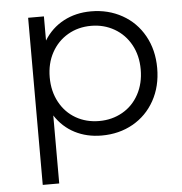

<svg xmlns="http://www.w3.org/2000/svg" viewBox="-52 -580 782 824"><g transform="rotate(-5 339.0 -168.0)"><path d="M632 -263Q632 -184 598 -123Q564 -62 504.5 -28.5Q445 5 370 5Q306 5 254.5 -21.5Q203 -48 170 -99V194H99V-526H167V-422Q199 -474 251.5 -502Q304 -530 370 -530Q444 -530 504 -496.5Q564 -463 598 -402Q632 -341 632 -263ZM365 -468Q309 -468 264.5 -442Q220 -416 194.5 -369.5Q169 -323 169 -263Q169 -203 194.5 -156Q220 -109 264.5 -83.5Q309 -58 365 -58Q420 -58 465 -83.5Q510 -109 535.5 -156Q561 -203 561 -263Q561 -323 535.5 -369.5Q510 -416 465 -442Q420 -468 365 -468Z"/></g></svg>

Font: APTA Sans Regular
Style: Regular
Weight: 400
Version: Version 7.200